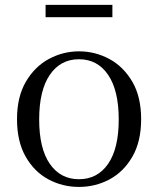

<svg xmlns="http://www.w3.org/2000/svg" viewBox="-20 -737 636 772"><path d="M297.5 14.6Q231.2 14.6 174.4 -15.9Q117.6 -46.5 83 -107.4Q48.4 -168.3 48.4 -257.8Q48.4 -347.6 84.1 -408.5Q119.7 -469.3 176.7 -500Q233.7 -530.6 297.5 -530.6Q362.2 -530.6 419.2 -500.1Q476.2 -469.5 511.9 -408.7Q547.5 -347.8 547.5 -257.8Q547.5 -168 512.4 -107.2Q477.3 -46.3 420.5 -15.8Q363.7 14.6 297.5 14.6ZM297.5 -16.4Q372 -16.4 414.7 -78.2Q457.4 -140.1 457.4 -256.6Q457.4 -373.4 414.7 -436.1Q372 -498.8 297.5 -498.8Q223.1 -498.8 180.3 -436.1Q137.5 -373.4 137.5 -256.6Q137.5 -140.1 180.3 -78.2Q223.1 -16.4 297.5 -16.4ZM163.3 -667.8V-717.3H431.9V-667.8Z"/></svg>

Font: Noto Serif SC
Style: Regular
Weight: 200
Designer: Ryoko NISHIZUKA 西塚涼子 (kana & ideographs); Frank Grießhammer (Latin, Greek & Cyrillic); Wenlong ZHANG 张文龙 (bopomofo); San
Foundry: Adobe
Version: Version 2.001;hotconv 1.1.0;makeotfexe 2.6.0